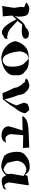

<svg xmlns="http://www.w3.org/2000/svg" viewBox="1266 -1818 495 3066"><g transform="rotate(90 1513.0 -284.5)"><path d="M75 -65 105 -264 88 -378Q94 -402 94 -414Q94 -428 87 -428H85Q67 -434 41 -446Q31 -451 29 -451L17 -457Q66 -505 119 -505H123Q194 -497 213 -475Q245 -443 245 -339Q245 -294 233 -270Q272 -318 310 -370Q366 -436 412 -444Q469 -500 517 -500Q527 -500 536 -496H538Q585 -496 598 -451V-447Q598 -394 485 -384L372 -392Q341 -354 316 -321L318 -323Q318 -324 316 -324L307 -323Q403 -231 442 -200Q495 -158 548 -157Q558 -151 570 -151Q585 -151 605 -161L598 -142V-139Q598 -103 556 -95Q529 -70 498 -67Q433 -72 385 -140Q348 -179 285 -304Q280 -283 228 -234Q237 -101 241 -82L98 -76Z M907 -57Q801 -68 735 -122Q650 -190 637 -285Q659 -380 729 -444Q790 -496 889 -496L919 -495Q941 -497 961 -497Q1068 -497 1116 -439Q1182 -400 1182 -319Q1182 -304 1180 -287Q1182 -273 1182 -260Q1182 -183 1107 -127Q1044 -74 907 -57ZM936 -79Q975 -79 1017 -119Q1044 -151 1044 -236Q1044 -344 1005 -407Q954 -472 913 -491Q866 -489 837 -454.5Q808 -420 799 -352Q812 -220 848 -153Q870 -91 936 -79Z M1467 -77Q1447 -137 1383 -265Q1376 -289 1374 -311Q1333 -395 1310 -403Q1292 -441 1275 -441Q1270 -441 1265 -437Q1238 -449 1238 -452V-453L1225 -443Q1236 -461 1261 -484Q1329 -506 1337 -506Q1400 -506 1442 -455Q1487 -422 1498 -332Q1550 -197 1565 -107Q1631 -207 1663 -301Q1624 -400 1620 -420Q1629 -457 1636 -473Q1668 -497 1712 -501Q1720 -504 1726 -504Q1748 -504 1761 -474Q1773 -465 1787 -443Q1784 -365 1699 -269Q1661 -199 1567 -84Z M2142 -62H2131Q2007 -72 1995 -172Q2008 -229 2064 -403L2062 -399Q2062 -397 2064 -397L2071 -399L1836 -393L1837 -407Q1874 -457 1914 -467Q1971 -490 2082 -494L2336 -505L2343 -404L2137 -408L2121 -207Q2139 -130 2191 -124Q2235 -125 2261 -136L2258 -138Q2232 -62 2142 -62Z M2622 -57Q2521 -75 2460 -111Q2403 -192 2403 -312Q2403 -404 2471 -452Q2534 -512 2644 -512Q2732 -512 2771 -434L2788 -476L2933 -498L2938 -485Q2908 -283 2892 -182Q2905 -116 2946 -105Q2979 -114 2997 -132L3008 -124Q2994 -92 2973 -85Q2916 -65 2864 -65Q2834 -65 2815.5 -79.5Q2797 -94 2777 -138Q2758 -109 2731 -92Q2684 -57 2622 -57ZM2684 -94Q2703 -94 2738 -123Q2760 -141 2760 -172Q2760 -189 2753 -210L2789 -415Q2725 -456 2682 -459Q2627 -448 2599 -420Q2564 -397 2546 -312Q2565 -207 2579 -158Q2629 -107 2684 -94Z"/></g></svg>

Font: Xiangcui Kesong Xiangcui Kesong
Style: Regular
Weight: 400
Version: Version 1.501;March 28, 2024;FontCreator 14.0.0.2814 64-bit